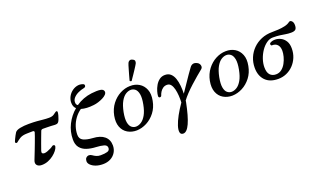

<svg xmlns="http://www.w3.org/2000/svg" viewBox="-100 -1479 3990 2382"><g transform="rotate(-20 1894.5 -288.0)"><path d="M217 12Q174 12 154 -12Q134 -36 150 -76Q153 -84 165 -114.5Q177 -145 193.5 -187Q210 -229 226 -272Q242 -315 254.5 -349.5Q267 -384 271 -399Q273 -407 269 -413.5Q265 -420 253 -420Q236 -420 214.5 -419.5Q193 -419 174.5 -418.5Q156 -418 148 -417Q105 -412 78.5 -395Q52 -378 26 -356Q17 -349 6.5 -355Q-4 -361 1 -375Q5 -386 14.5 -406Q24 -426 35 -446.5Q46 -467 54 -479Q71 -503 122 -513Q173 -523 236 -523Q300 -523 344 -519.5Q388 -516 424 -512Q460 -508 500 -508Q540 -508 562.5 -522Q585 -536 598 -547Q609 -556 617.5 -552.5Q626 -549 625 -536Q624 -518 617.5 -494.5Q611 -471 603 -450.5Q595 -430 588 -420Q579 -407 566 -403.5Q553 -400 534 -401Q517 -403 488.5 -404Q460 -405 430.5 -405.5Q401 -406 380 -406Q373 -406 365 -402Q357 -398 354 -390Q350 -380 341 -356Q332 -332 320.5 -301.5Q309 -271 298 -240.5Q287 -210 279 -187Q271 -164 268 -156Q261 -136 269 -125.5Q277 -115 296 -115Q313 -115 336.5 -123.5Q360 -132 382.5 -143.5Q405 -155 417 -165Q428 -174 441.5 -168Q455 -162 450 -143Q445 -122 425 -96Q405 -70 373 -45Q341 -20 301 -4Q261 12 217 12Z M934 262Q882 262 840 247Q798 232 772 205Q750 182 751.5 155Q753 128 766 115Q783 98 804.5 98Q826 98 844 112Q863 126 887.5 137Q912 148 943 148Q999 148 1032 138Q1065 128 1065 94Q1065 59 1024.5 47.5Q984 36 922 33Q855 30 801.5 12Q748 -6 716.5 -45.5Q685 -85 685 -152Q685 -257 731.5 -349.5Q778 -442 855 -506Q830 -528 824 -564Q817 -609 833.5 -650Q850 -691 882.5 -720Q915 -749 956 -760Q997 -771 1038 -756Q1058 -749 1056 -730Q1054 -711 1030 -706Q991 -699 952 -680.5Q913 -662 888.5 -633.5Q864 -605 868 -568Q871 -543 890 -534Q936 -566 988.5 -586Q1041 -606 1098 -613Q1173 -622 1215.5 -615.5Q1258 -609 1262 -577Q1264 -557 1246.5 -538.5Q1229 -520 1200 -505.5Q1171 -491 1138 -480.5Q1105 -470 1075 -467Q977 -455 908 -476Q859 -442 825 -394.5Q791 -347 774 -294Q757 -241 757 -189Q757 -134 801.5 -112.5Q846 -91 922 -86Q1022 -81 1074.5 -36.5Q1127 8 1127 85Q1127 135 1102.5 175.5Q1078 216 1034.5 239Q991 262 934 262Z M1471 12Q1404 13 1351.5 -18Q1299 -49 1275.5 -109.5Q1252 -170 1268 -256Q1285 -342 1332.5 -404Q1380 -466 1444.5 -500Q1509 -534 1576 -535Q1644 -537 1696 -505.5Q1748 -474 1772.5 -413.5Q1797 -353 1780 -267Q1764 -181 1716 -119Q1668 -57 1603.5 -23.5Q1539 10 1471 12ZM1480 -36Q1514 -37 1548 -59Q1582 -81 1610.5 -130.5Q1639 -180 1655 -264Q1671 -348 1661.5 -397Q1652 -446 1626 -467Q1600 -488 1567 -487Q1534 -486 1500 -464Q1466 -442 1438 -392.5Q1410 -343 1393 -259Q1377 -175 1386 -126Q1395 -77 1421 -56Q1447 -35 1480 -36ZM1619.2 -587Q1612.6 -584.4 1605.2 -588.2Q1597.8 -592 1595.7 -597.7Q1596.8 -601.8 1602.3 -622.3Q1607.8 -642.8 1615.9 -671.7Q1624 -700.6 1632.6 -729.8Q1641.1 -759 1648 -782.1Q1654.9 -805.1 1659 -812.1Q1666.1 -827.7 1682 -835.2Q1697.9 -842.6 1719.2 -831.8Q1743.6 -821.6 1745.9 -805.6Q1748.2 -789.6 1741 -774Q1737.5 -766.1 1724.8 -746.1Q1712.1 -726.1 1695.3 -700.2Q1678.5 -674.3 1661.6 -649.6Q1644.7 -624.8 1632.7 -607.5Q1620.8 -590.2 1619.2 -587Z M1999 246Q1965 246 1958.5 214.5Q1952 183 1969 130Q1986 77 2022 11Q2058 -55 2107 -125Q2109 -170 2106 -216.5Q2103 -263 2093 -303Q2083 -343 2064 -367.5Q2045 -392 2013 -392Q1982 -392 1959 -375.5Q1936 -359 1922 -336Q1908 -313 1902 -292Q1899 -281 1888.5 -277.5Q1878 -274 1869.5 -279.5Q1861 -285 1862 -299Q1863 -323 1873.5 -359.5Q1884 -396 1904.5 -432Q1925 -468 1956.5 -492Q1988 -516 2031 -516Q2077 -516 2106 -489.5Q2135 -463 2150 -419Q2165 -375 2170 -322Q2175 -269 2173 -217Q2207 -266 2243.5 -321Q2280 -376 2313.5 -424Q2347 -472 2368 -500Q2385 -522 2408.5 -527Q2432 -532 2463 -515Q2479 -507 2487.5 -491Q2496 -475 2495 -458Q2494 -441 2481 -430Q2446 -402 2402 -364.5Q2358 -327 2313 -286Q2268 -245 2229.5 -204.5Q2191 -164 2166 -129Q2165 -125 2165 -120.5Q2165 -116 2164 -112Q2128 69 2087.5 157.5Q2047 246 1999 246Z M2734 12Q2667 13 2614.5 -18Q2562 -49 2538.5 -109.5Q2515 -170 2531 -256Q2548 -342 2595.5 -404Q2643 -466 2707.5 -500Q2772 -534 2839 -535Q2907 -537 2959 -505.5Q3011 -474 3035.5 -413.5Q3060 -353 3043 -267Q3027 -181 2979 -119Q2931 -57 2866.5 -23.5Q2802 10 2734 12ZM2743 -36Q2777 -37 2811 -59Q2845 -81 2873.5 -130.5Q2902 -180 2918 -264Q2934 -348 2924.5 -397Q2915 -446 2889 -467Q2863 -488 2830 -487Q2797 -486 2763 -464Q2729 -442 2701 -392.5Q2673 -343 2656 -259Q2640 -175 2649 -126Q2658 -77 2684 -56Q2710 -35 2743 -36Z M3339 12Q3227 12 3168 -50.5Q3109 -113 3109 -217Q3109 -288 3135 -350Q3161 -412 3208.5 -459.5Q3256 -507 3321 -534Q3386 -561 3464 -561Q3500 -561 3545 -563.5Q3590 -566 3632.5 -575.5Q3675 -585 3702 -606Q3720 -620 3740 -602Q3760 -584 3760 -545Q3760 -505 3743 -489Q3726 -473 3683 -473Q3647 -473 3614.5 -478.5Q3582 -484 3543 -489.5Q3504 -495 3448 -495Q3405 -495 3364.5 -466Q3324 -437 3292.5 -390.5Q3261 -344 3242.5 -289Q3224 -234 3224 -183Q3224 -114 3253 -82.5Q3282 -51 3331 -51Q3374 -51 3406.5 -76.5Q3439 -102 3460.5 -141.5Q3482 -181 3493 -223.5Q3504 -266 3504 -299Q3504 -352 3478 -380.5Q3452 -409 3405 -407Q3395 -407 3390.5 -421.5Q3386 -436 3403 -446Q3430 -461 3467 -460.5Q3504 -460 3540 -442Q3576 -424 3600 -386Q3624 -348 3624 -288Q3624 -224 3601.5 -169.5Q3579 -115 3539.5 -74Q3500 -33 3448.5 -10.5Q3397 12 3339 12Z"/></g></svg>

Font: Zen Antique
Style: Regular
Weight: 400
Designer: Yoshimichi Ohira
Foundry: Positype
Version: Version 1.001